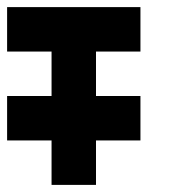

<svg xmlns="http://www.w3.org/2000/svg" viewBox="-20 -395 540 540"><path d="M375 -375V-250H250V-125H375V0H250V125H125V0H0V-125H125V-250H0V-375Z"/></svg>

Font: Bytesized
Style: Regular
Weight: 400
Monospace: yes
Designer: baltdev
Version: Version 1.000